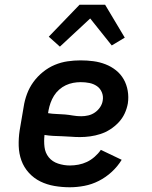

<svg xmlns="http://www.w3.org/2000/svg" viewBox="-20 -783 640 811"><path d="M275 8Q242 8 210 2.5Q178 -3 150.5 -16.5Q123 -30 102 -53Q81 -76 70.5 -105Q60 -134 59 -166.5Q58 -199 63 -232L80 -332Q84 -359 94 -386Q104 -413 121 -436.5Q138 -460 161.5 -479Q185 -498 211.5 -509Q238 -520 265.5 -524Q293 -528 320 -528Q348 -528 374.5 -524.5Q401 -521 425.5 -511.5Q450 -502 470 -486Q490 -470 502.5 -448Q515 -426 519.5 -399.5Q524 -373 520 -346Q516 -324 506.5 -303.5Q497 -283 481 -266Q465 -249 445.5 -236.5Q426 -224 404.5 -217Q383 -210 361 -207Q339 -204 318 -204Q299 -204 280.5 -205.5Q262 -207 243 -207.5Q224 -208 205 -209Q186 -210 168 -213Q165 -187 168 -162Q171 -137 186 -118.5Q201 -100 225.5 -92Q250 -84 275 -84Q293 -84 311.5 -87.5Q330 -91 347 -99Q364 -107 379.5 -120.5Q395 -134 406 -150L494 -108Q477 -80 452 -57Q427 -34 397.5 -19Q368 -4 336.5 2Q305 8 275 8ZM323 -292Q338 -292 353 -295.5Q368 -299 381 -308Q394 -317 403 -330.5Q412 -344 414 -359Q417 -377 410 -393.5Q403 -410 389 -419.5Q375 -429 357.5 -432.5Q340 -436 321 -436Q305 -436 289 -433Q273 -430 258 -423Q243 -416 230 -404.5Q217 -393 208 -378.5Q199 -364 193.5 -348.5Q188 -333 185 -317L183 -305Q201 -302 219 -301.5Q237 -301 254 -299.5Q271 -298 288 -295Q305 -292 323 -292ZM233 -586 186 -628 316 -763H424L507 -624L452 -591L361 -705Z"/></svg>

Font: Iosevka Etoile Semibold
Style: Italic
Weight: 600
Italic angle: -9°
Designer: Belleve Invis
Foundry: Belleve Invis
Version: Version 22.1.2; ttfautohint (v1.8.4)